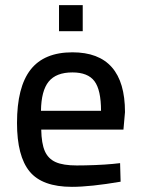

<svg xmlns="http://www.w3.org/2000/svg" viewBox="-20 -714 547 745"><path d="M46 0ZM46 -237Q46 -376 98.5 -443.5Q151 -511 261 -511Q465 -511 465 -279L459 -211H140Q141 -157 154 -127.5Q167 -98 196 -85Q225 -72 278 -72Q309 -72 348 -73.5Q387 -75 418 -78L446 -81L448 -9Q331 11 259 11Q144 11 95 -48.5Q46 -108 46 -237ZM372 -284Q372 -365 346.5 -399Q321 -433 261 -433Q198 -433 169 -397.5Q140 -362 139 -284ZM209 -694H301V-593H209Z"/></svg>

Font: sheba-seeBold
Style: Regular
Weight: 600
Designer: Mohamed Galeb, the designers
Foundry: Kief Type Foundry
Version: Version 2.010; ttfautohint (v1.5.33-1714) -l 8 -r 50 -G 200 